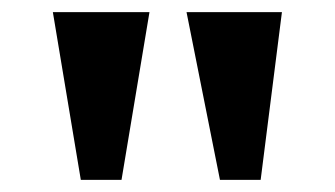

<svg xmlns="http://www.w3.org/2000/svg" viewBox="-20 -734 551 316"><path d="M342 -438 287 -714H444L409 -438ZM113 -438 67 -714H226L180 -438Z"/></svg>

Font: Noto Serif Bengali Black
Style: Regular
Weight: 900
Version: Version 2.003